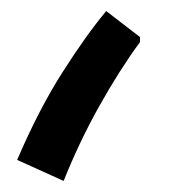

<svg xmlns="http://www.w3.org/2000/svg" viewBox="-20 -750 343 347"><path d="M172 -730 233 -683V-674Q195 -622 159 -557.5Q123 -493 95 -423L11 -461Q50 -552 93 -619.5Q136 -687 172 -730Z"/></svg>

Font: Fustat
Style: Bold
Weight: 700
Designer: Mohamed Gaber, Khaled Hosny, Laura Garcia Mut
Foundry: Kief Type Foundry, Alif Type Foundry, Hard Type Foundry
Version: Version 1.007